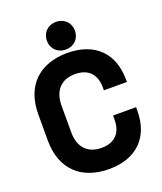

<svg xmlns="http://www.w3.org/2000/svg" viewBox="-168 -1030 980 1160"><g transform="rotate(-20 322.0 -450.0)"><path d="M332 -745C383 -745 422 -781 422 -834C422 -887 383 -923 332 -923C281 -923 242 -887 242 -834C242 -781 281 -745 332 -745ZM332 23C509 23 611 -81 611 -250V-273H463V-246C463 -167 422 -113 332 -113C242 -113 191 -169 191 -264V-436C191 -531 242 -587 332 -587C422 -587 463 -533 463 -454V-435H611V-450C611 -619 509 -723 332 -723C153 -723 41 -619 41 -434V-266C41 -81 153 23 332 23Z"/></g></svg>

Font: Kalas SG
Style: Bold
Weight: 700
Designer: Kalas
Foundry: Kalas
Version: Version 2.000;FEAKit 1.0